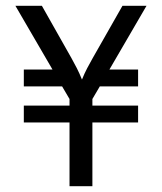

<svg xmlns="http://www.w3.org/2000/svg" viewBox="-20 -645 561 665"><path d="M220.8 0V-220.8H62.5V-279.2H220.8V-302.1L195.1 -345.8H62.5V-404.2H161.8L33.3 -625H125L227.8 -443.1Q237.5 -425.7 246.2 -408.7Q254.9 -391.7 263.9 -369.4Q272.9 -391.7 281.9 -408.7Q291 -425.7 300.7 -443.1L404.2 -625H487.5L359 -404.2H458.3V-345.8H325.7L300 -302.1V-279.2H458.3V-220.8H300V0Z"/></svg>

Font: co2trust
Style: Regular
Weight: 400
Designer: Kristian Moeller
Foundry: Dicotype
Version: Version 1.000